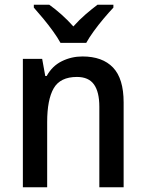

<svg xmlns="http://www.w3.org/2000/svg" viewBox="-20 -837 611 806"><path d="M326 -600Q410 -600 454.5 -553.5Q499 -507 499 -407V-51H397V-389Q397 -451 374.5 -482.5Q352 -514 303 -514Q233 -514 205.5 -466.5Q178 -419 178 -324V-51H76V-590H157L170 -518H176Q199 -560 239.5 -580Q280 -600 326 -600ZM234 -657Q222 -679 202.5 -706Q183 -733 161.5 -759Q140 -785 122 -805V-817H187Q211 -800 237.5 -776.5Q264 -753 288 -726Q313 -754 338.5 -776Q364 -798 389 -817H456V-805Q438 -786 416 -760Q394 -734 374 -706.5Q354 -679 342 -657Z"/></svg>

Font: Noto Sans Tamil UI SemiCondensed Medium
Style: Regular
Weight: 500
Width: 4
Designer: Jelle Bosma - Monotype Design Team
Foundry: Monotype Imaging Inc.
Version: Version 2.004; ttfautohint (v1.8.4.7-5d5b)